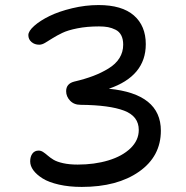

<svg xmlns="http://www.w3.org/2000/svg" viewBox="-20 -755 740 764"><path d="M305.2 -11.2Q254.9 -11.2 214.4 -20.5Q173.8 -29.8 149.7 -44.9Q125.5 -60.1 112.8 -77.4Q100.1 -94.7 100.1 -112.8Q100.1 -131.8 108.9 -143.8Q117.7 -155.8 133.8 -155.8Q143.1 -155.8 151.6 -150.1Q160.2 -144.5 169.7 -136.2Q179.2 -127.9 192.6 -119.6Q206.1 -111.3 231 -105.7Q255.9 -100.1 289.1 -100.1Q356 -100.1 411.1 -116.7Q466.3 -133.3 499.3 -165Q532.2 -196.8 532.2 -237.8Q532.2 -292.5 473.9 -314.7Q415.5 -336.9 300.8 -337.9Q274.4 -337.9 258.8 -354.5Q243.2 -371.1 243.2 -392.1Q243.2 -421.9 274.9 -430.2Q318.4 -440.4 351.1 -452.9Q383.8 -465.3 412.1 -482.7Q440.4 -500 455.3 -523.9Q470.2 -547.9 470.2 -577.1Q470.2 -599.6 462.4 -614.5Q454.6 -629.4 439.9 -636.7Q425.3 -644 409.9 -647Q394.5 -649.9 374 -649.9Q326.2 -649.9 288.1 -642.3Q250 -634.8 227.8 -624Q205.6 -613.3 189 -602.8Q172.4 -592.3 159.7 -584.7Q147 -577.1 136.2 -577.1Q117.7 -577.1 105.2 -587.9Q92.8 -598.6 92.8 -615.2Q92.8 -631.3 116.2 -652.1Q139.6 -672.9 177 -691.2Q214.4 -709.5 267.1 -722.2Q319.8 -734.9 372.1 -734.9Q465.3 -734.9 512.7 -693.6Q560.1 -652.3 560.1 -579.1Q560.1 -452.1 413.1 -401.9Q620.1 -381.8 620.1 -234.9Q620.1 -132.8 533.4 -72Q446.8 -11.2 305.2 -11.2Z"/></svg>

Font: Shantell Sans Bouncy
Style: Regular
Weight: 400
Designer: Stephen Nixon, Anya Danilova, Shantell Martin
Foundry: Arrow Type
Version: Version 1.006;[9816181b4]